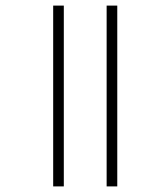

<svg xmlns="http://www.w3.org/2000/svg" viewBox="-20 -617 524 686"><path d="M361 49V-597H399V49ZM170 49V-597H208V49Z"/></svg>

Font: Noto Sans Tamil SemiCondensed ExtraLight
Style: Regular
Weight: 200
Width: 4
Designer: Jelle Bosma - Monotype Design Team
Foundry: Monotype Imaging Inc.
Version: Version 2.004; ttfautohint (v1.8.4.7-5d5b)